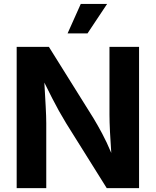

<svg xmlns="http://www.w3.org/2000/svg" viewBox="-20 -969 802 989"><path d="M65.9 0V-727.5H231.9L461.9 -359.4Q483.4 -323.7 506.3 -281Q529.3 -238.3 553.2 -181.2Q549.3 -234.9 546.6 -288.8Q543.9 -342.8 543.9 -378.4V-727.5H696.3V0H529.8L320.8 -334Q300.8 -366.7 283.7 -397.5Q266.6 -428.2 248.8 -463.1Q231 -498 208.5 -543.5Q212.4 -477.5 215.3 -422.1Q218.3 -366.7 218.3 -334.5V0ZM328.1 -796.9 396 -948.7H531.7L430.7 -796.9Z"/></svg>

Font: Inter-Bold
Style: Bold
Weight: 700
Designer: Rasmus Andersson
Foundry: rsms
Version: Version 4.000;git-a52131595